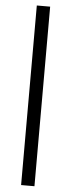

<svg xmlns="http://www.w3.org/2000/svg" viewBox="-62 -740 366 989"><g transform="rotate(5 121.5 -246.0)"><path d="M156 218H87V-710.5H156Z"/></g></svg>

Font: Anek Telugu
Style: Regular
Weight: 400
Designer: Omkar Bhoir (Telugu), Yesha Goshar (Latin)
Foundry: Ek Type
Version: Version 1.003